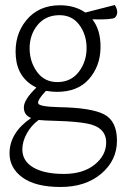

<svg xmlns="http://www.w3.org/2000/svg" viewBox="-20 -521 498 765"><path d="M207 -155Q189 -155 163 -159Q129 -123 132 -109.5Q135 -96 215 -94Q343 -92 394.5 -65.5Q446 -39 446 39.5Q446 118 383.5 171Q321 224 221.5 224Q122 224 70 186.5Q18 149 18 90Q18 8 104 -51Q75 -62 75 -93Q75 -124 125 -172Q50 -209 43 -295Q36 -381 85 -440.5Q134 -500 219 -500Q278 -500 320 -471L437 -501Q446 -489 447 -474.5Q448 -460 437 -450Q422 -442 348 -444Q382 -401 380.5 -329Q379 -257 334.5 -206Q290 -155 207 -155ZM213 -460.5Q160 -459 129 -420.5Q98 -382 98 -328.5Q98 -275 128 -234Q158 -193 211 -194Q264 -195 294.5 -235.5Q325 -276 325 -329.5Q325 -383 295.5 -422.5Q266 -462 213 -460.5ZM403 47Q403 -15 326 -29Q282 -37 215 -39Q148 -41 134 -43Q105 -22 87 10.5Q69 43 69 74Q69 121 113 146.5Q157 172 234 172Q311 172 357 135Q403 98 403 47Z"/></svg>

Font: Karma Light
Style: Regular
Weight: 300
Designer: Joana Correia
Foundry: Indian Type Foundry
Version: Version 1.202;PS 1.0;hotconv 1.0.78;makeotf.lib2.5.61930; tt